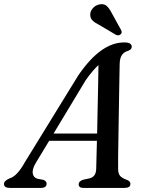

<svg xmlns="http://www.w3.org/2000/svg" viewBox="-48 -917 712 937"><path d="M127 -122.5Q108 -90.5 111.8 -70.2Q115.5 -50 135.5 -44.5L163 -39.5Q179.5 -33.5 179.5 -21Q179.5 0 151.5 0H0Q-28.5 0 -28.5 -19.5Q-28.5 -35 0 -47Q36 -57.5 74 -126.5L334 -549Q391 -632 446.5 -671Q502 -710 558 -710Q578 -710 586.5 -704.2Q595 -698.5 595 -689.5Q595 -675.5 577.5 -669Q558 -664 547.2 -648.8Q536.5 -633.5 536 -604.5Q535.5 -583 534.8 -542.5Q534 -502 533.2 -450.5Q532.5 -399 531.5 -344.2Q530.5 -289.5 529.8 -239Q529 -188.5 528.5 -149.8Q528 -111 528.5 -92.5Q528.5 -70 538 -58.8Q547.5 -47.5 573 -38.5Q588.5 -32 588.5 -20Q588.5 0 560.5 0H358Q336 0 336 -18Q336 -32 356.5 -39.5L390.5 -47Q420.5 -55 421.5 -93Q423 -136 425 -230H192ZM370.5 -526 213.5 -265.5H426Q427 -324.5 428.5 -387.2Q430 -450 431 -506Q432 -562 432.5 -599.5Q420.5 -588.5 405 -570.8Q389.5 -553 370.5 -526ZM498 -852 543.5 -769.5Q545.5 -764.5 545.8 -759.2Q546 -754 540.5 -749.5Q530.5 -741 518 -747L435 -796Q414.5 -806 403 -817.5Q391.5 -829 392.5 -847.5Q392.5 -862 405 -876.8Q417.5 -891.5 437.5 -895.5Q460 -900 473.2 -887.5Q486.5 -875 498 -852Z"/></svg>

Font: Fraunces 9pt
Style: Italic
Weight: 400
Italic angle: -16°
Version: Version 1.000;[b76b70a41]